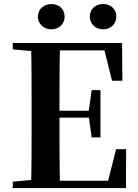

<svg xmlns="http://www.w3.org/2000/svg" viewBox="-20 -960 706 980"><path d="M241.7 -810.1C278.4 -810.1 309.9 -835.4 309.9 -875.5C309.9 -916 278.4 -939.5 241.7 -939.5C207.5 -939.5 173.5 -916 173.5 -875.5C173.5 -835.4 207.5 -810.1 241.7 -810.1ZM506.5 -810.1C542 -810.1 573.7 -835.4 573.7 -875.5C573.7 -916 542 -939.5 506.5 -939.5C470.3 -939.5 438.4 -916 438.4 -875.5C438.4 -835.4 470.3 -810.1 506.5 -810.1ZM45.1 0H212.6V-47.3H198.2L45.1 -32.6ZM138.6 0H286.3C283.6 -115.1 283.6 -231.2 283.6 -359.2V-387.2C283.6 -510.8 283.6 -627.1 286.3 -740.5H138.6C141.4 -625.4 141.4 -510 141.4 -393.6V-346.1C141.4 -229 141.4 -112.9 138.6 0ZM212.6 0H622.9L623.9 -198.6H572.5L523.6 -3.7L595.3 -37.4H212.6ZM212.6 -359.5H458.6V-394.7H212.6ZM447.8 -258.7H492.7V-500.1H447.8L432.6 -390.7V-369.7ZM45.1 -707.9 198.2 -694.2H212.6V-740.5H45.1ZM551.8 -548H604.7L603 -740.5H212.6V-702.9H574.9L504.4 -738.1Z"/></svg>

Font: Source Han Serif TW VF
Style: Regular
Weight: 250
Designer: Ryoko NISHIZUKA 西塚涼子 (kana & ideographs); Frank Grießhammer (Latin, Greek & Cyrillic); Wenlong ZHANG 张文龙 (bopomofo); San
Foundry: Adobe
Version: Version 2.002;hotconv 1.1.0;makeotfexe 2.6.0